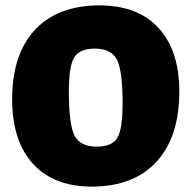

<svg xmlns="http://www.w3.org/2000/svg" viewBox="-20 -679 709 711"><path d="M349 -659Q490 -659 567 -575.5Q644 -492 644 -340Q644 -172 559.5 -80Q475 12 320 12Q179 12 102 -72.5Q25 -157 25 -312Q25 -478 109.5 -568.5Q194 -659 349 -659ZM331 -499Q275 -499 255 -466.5Q235 -434 235 -339Q235 -218 256 -177Q277 -136 338 -136Q395 -136 414.5 -168.5Q434 -201 434 -297Q434 -417 413 -458Q392 -499 331 -499Z"/></svg>

Font: Alegreya Sans Black
Style: Regular
Weight: 900
Designer: Juan Pablo del Peral
Foundry: Huerta Tipografica
Version: Version 2.007